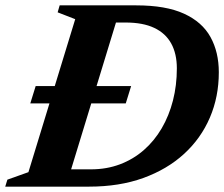

<svg xmlns="http://www.w3.org/2000/svg" viewBox="-46 -696 836 716"><path d="M67 -310.5 87 -375H443L423 -310.5ZM293 -64.5Q351.5 -64.5 401.2 -83.2Q451 -102 490.2 -136.2Q529.5 -170.5 557 -217.5Q584.5 -264.5 599 -321.2Q613.5 -378 613.5 -441Q613.5 -495.5 592.5 -533.8Q571.5 -572 529.2 -592Q487 -612 422.5 -612H312.5L320 -676H462Q572.5 -676 640.2 -645Q708 -614 739 -557.8Q770 -501.5 770 -426.5Q770 -335.5 736.8 -257.8Q703.5 -180 640.5 -122.2Q577.5 -64.5 488.2 -32.2Q399 0 286.5 0H113.5L147 -64.5ZM234.5 -624.5 169 -650 176.5 -676H406L199.5 0H-26.5L-18.5 -26L60 -54Z"/></svg>

Font: Newsreader 16pt 16pt
Style: Bold Italic
Weight: 700
Italic angle: -17°
Version: Version 1.003